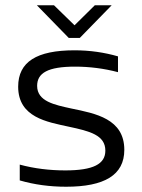

<svg xmlns="http://www.w3.org/2000/svg" viewBox="-20 -700 541 729"><path d="M241 -219C321 -202 380 -187 380 -128C380 -77 334 -53 228 -53C169 -53 110 -60 55 -75V-15C110 1 169 9 231 9C376 9 452 -35 452 -131C452 -249 343 -269 251 -288C187 -302 121 -315 121 -374C121 -423 162 -447 265 -447C320 -447 375 -440 428 -426V-486C376 -501 321 -509 263 -509C119 -509 49 -465 49 -371C49 -254 159 -237 241 -219ZM120 -680 241 -556H283L404 -680H340L263 -604L185 -680Z"/></svg>

Font: LT Wave Alt Light
Style: Regular
Weight: 300
Designer: Daniel Lyons
Version: Version 2.5 (Glyphs App)